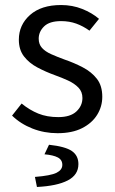

<svg xmlns="http://www.w3.org/2000/svg" viewBox="-20 -518 459 764"><path d="M209 12Q156 12 109 -6.5Q62 -25 28 -58L66 -106Q98 -80 132.5 -66Q167 -52 212 -52Q260 -52 284 -74.5Q308 -97 308 -128Q308 -153 292 -169.5Q276 -186 251 -197.5Q226 -209 198 -219Q162 -232 129 -249.5Q96 -267 75.5 -293.5Q55 -320 55 -360Q55 -419 99.5 -458.5Q144 -498 223 -498Q268 -498 307 -482.5Q346 -467 374 -443L336 -396Q311 -414 283.5 -424Q256 -434 223 -434Q177 -434 155.5 -413Q134 -392 134 -364Q134 -342 147 -327.5Q160 -313 183.5 -302.5Q207 -292 237 -281Q275 -268 309.5 -250Q344 -232 365.5 -204.5Q387 -177 387 -133Q387 -94 366.5 -61Q346 -28 306.5 -8Q267 12 209 12ZM127 226 119 186Q182 181 205 169.5Q228 158 228 138Q228 118 210 108.5Q192 99 157 96L175 58Q240 65 266 83Q292 101 292 135Q292 178 249.5 200Q207 222 127 226Z"/></svg>

Font: Mada
Style: Regular
Weight: 400
Designer: Khaled Hosny
Version: Version 1.5